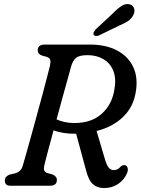

<svg xmlns="http://www.w3.org/2000/svg" viewBox="-20 -921 697 952"><path d="M610 -62.5Q595.5 -28.5 565.2 -8.5Q535 11.5 496 11.5Q463.5 11.5 442 -6.5Q420.5 -24.5 408 -71.5L357.5 -258H354Q323 -257.5 296 -261.8Q269 -266 245.5 -274.5Q229.5 -216 217 -169Q204.5 -122 200 -102.5Q195.5 -82 200.2 -74Q205 -66 214.5 -63L239 -56.5Q262 -47 262 -29Q262 0 227.5 0H32Q16 0 10 -7.2Q4 -14.5 4 -25.5Q4 -48.5 32.5 -56.5L52.5 -61Q68 -65 78 -73.8Q88 -82.5 93.5 -101.5Q98.5 -118.5 109.2 -156.2Q120 -194 133.8 -244.2Q147.5 -294.5 162.5 -348.8Q177.5 -403 190.8 -453Q204 -503 214 -541.2Q224 -579.5 228 -596.5Q232 -615.5 228.8 -625Q225.5 -634.5 210 -639.5L188 -645.5Q167 -653 167 -671Q167 -700 201.5 -700H426.5Q505 -700 560.5 -670.8Q616 -641.5 641 -587.8Q666 -534 652.5 -461Q640.5 -389.5 589.5 -340.5Q538.5 -291.5 459 -271.5L501 -129Q509.5 -100.5 519.8 -89Q530 -77.5 544 -77.5Q563 -77.5 577.5 -94Q582 -99 589.2 -101.5Q596.5 -104 602.5 -101Q611 -97.5 613.2 -87Q615.5 -76.5 610 -62.5ZM333 -593Q328.5 -576 317 -534.8Q305.5 -493.5 290.5 -439.2Q275.5 -385 260.5 -329Q278 -321 300.2 -316Q322.5 -311 349 -311Q432.5 -311 483.2 -355.8Q534 -400.5 546.5 -473Q557.5 -529 542.5 -568Q527.5 -607 493.5 -627.2Q459.5 -647.5 414.5 -647.5Q372.5 -647.5 356.8 -633.8Q341 -620 333 -593ZM539 -854Q563 -879 583.5 -892Q604 -905 624.5 -899Q641.5 -893.5 645.5 -877.2Q649.5 -861 640 -844.5Q630.5 -827 614.5 -816.2Q598.5 -805.5 573 -795L470 -745Q462 -742 454.8 -742.8Q447.5 -743.5 444.5 -749Q441.5 -755 445.5 -762.2Q449.5 -769.5 456 -777Z"/></svg>

Font: Fraunces 72pt S100
Style: Italic
Weight: 400
Italic angle: -16°
Version: Version 1.000; ttfautohint (v1.8.3)